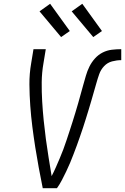

<svg xmlns="http://www.w3.org/2000/svg" viewBox="-20 -995 661 1015"><path d="M206 0Q195 -54 185 -108Q175 -162 166.5 -216Q158 -270 151 -325Q144 -380 140 -436Q136 -492 135.5 -548.5Q135 -605 145 -662L157 -735H222L210 -662Q201 -611 200.5 -560Q200 -509 203 -458.5Q206 -408 211 -358.5Q216 -309 222.5 -260Q229 -211 237 -162Q245 -113 253 -64Q265 -87 275.5 -111Q286 -135 296 -158.5Q306 -182 315 -206Q324 -230 332 -254.5Q340 -279 348 -303Q356 -327 363.5 -351Q371 -375 378.5 -399.5Q386 -424 393 -448.5Q400 -473 406.5 -497Q413 -521 420 -545.5Q427 -570 434 -594.5Q441 -619 452.5 -642.5Q464 -666 482 -686Q500 -706 523 -717.5Q546 -729 571 -732Q596 -735 621 -735V-677Q597 -677 572.5 -670.5Q548 -664 530.5 -645.5Q513 -627 504.5 -603Q496 -579 489.5 -555.5Q483 -532 476 -508.5Q469 -485 462.5 -461.5Q456 -438 448.5 -414.5Q441 -391 434 -367.5Q427 -344 419 -320.5Q411 -297 403 -273.5Q395 -250 386.5 -227Q378 -204 369 -180.5Q360 -157 350.5 -134Q341 -111 330 -88.5Q319 -66 307.5 -43.5Q296 -21 281 0ZM473 -799 359 -935 415 -975 519 -831ZM303 -799 189 -935 245 -975 349 -831Z"/></svg>

Font: Iosevka Curly Light Extended
Style: Italic
Weight: 300
Width: 7
Italic angle: -9°
Monospace: yes
Designer: Belleve Invis
Foundry: Belleve Invis
Version: Version 11.1.0; ttfautohint (v1.8.3)